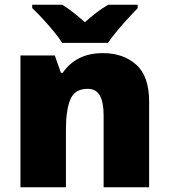

<svg xmlns="http://www.w3.org/2000/svg" viewBox="-20 -786 710 806"><path d="M412.1 -563Q497.6 -563 551.8 -514.6Q606 -466.3 606 -359.9V0H415V-301.8Q415 -356.9 399.2 -385Q383.3 -413.1 348.1 -413.1Q293.9 -413.1 275.4 -368.9Q256.8 -324.7 256.8 -242.2V0H65.9V-553.2H210L235.8 -480H243.2Q269 -519 311.3 -541Q353.5 -563 412.1 -563ZM241.2 -606Q226.6 -628.9 204.1 -656Q181.6 -683.1 158 -708.5Q134.3 -733.9 115.2 -752V-766.1H241.2Q267.6 -749.5 288.8 -732.7Q310.1 -715.8 336.4 -692.9Q362.3 -715.8 385.3 -733.4Q408.2 -751 434.1 -766.1H558.1V-752Q541.5 -734.9 518.1 -709.5Q494.6 -684.1 471.7 -656.5Q448.7 -628.9 433.1 -606Z"/></svg>

Font: Open Sans ExtraBold
Style: Regular
Weight: 800
Designer: Monotype Design Team
Foundry: Monotype Imaging Inc.
Version: Version 3.003; ttfautohint (v1.8.4)